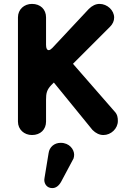

<svg xmlns="http://www.w3.org/2000/svg" viewBox="-20 -676 640 984"><path d="M144 16C187 16 216 -12 216 -53V-166C216 -198 220 -216 243 -240L256 -253L454 -10C471 7 490 16 510 16C549 16 584 -17 584 -56C584 -73 582 -90 566 -106L354 -349L544 -539C558 -553 565 -569 565 -586C565 -623 530 -656 490 -656C471 -656 452 -647 435 -630L248 -430C241 -423 235 -419 230 -419C221 -419 216 -428 216 -446V-587C216 -628 187 -656 144 -656C104 -656 72 -628 72 -587V-53C72 -12 104 16 144 16ZM357 136C359 129 360 123 360 117C360 90 336 56 291 56C258 56 233 78 229 109L208 237C208 240 207 243 207 246C207 266 220 288 248 288C266 288 281 277 293 256Z"/></svg>

Font: Dongle
Style: Bold
Weight: 700
Designer: Yanghee Ryu
Foundry: Yanghee Ryu
Version: Version 2.000